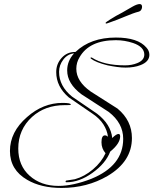

<svg xmlns="http://www.w3.org/2000/svg" viewBox="-20 -838 756 946"><path d="M283 88Q182 88 114 48Q29 -1 29 -94Q29 -188 113 -261Q192 -331 288 -331Q329 -331 329 -323Q329 -319 299 -320Q202 -320 138 -262Q70 -200 70 -106Q70 -22 126 28Q182 78 268 78Q340 78 430 43Q587 -21 587 -154Q587 -232 515 -287L382 -373Q311 -426 311 -491Q311 -538 345 -575Q313 -572 292 -544.5Q271 -517 271 -484Q271 -414 335 -362L458 -278Q526 -226 533 -158Q553 -178 564 -178Q572 -178 572 -166Q572 -131 523 -91Q501 -33 435 14Q371 60 308 60Q303 60 303 57Q303 51 311 51L349 45Q396 32 438 -3.5Q480 -39 500 -83Q480 -106 480 -137Q480 -171 497 -171Q505 -171 512 -164Q508 -196 489.5 -225Q471 -254 437 -277L319 -358Q257 -411 257 -483Q257 -523 283.5 -552.5Q310 -582 350 -582H352Q426 -653 551 -653Q659 -653 701 -604Q716 -588 716 -568Q716 -534 672 -517Q641 -505 599 -505Q579 -505 557 -508Q535 -511 510 -516Q453 -530 428 -549Q426 -551 426 -552Q426 -555 429 -555Q432 -555 433 -554Q492 -516 596 -516Q629 -516 656 -527Q691 -541 691 -569Q691 -607 636 -626Q594 -640 551 -640Q420 -640 372 -556Q356 -530 356 -499Q356 -437 427 -387L559 -303Q630 -244 630 -158Q630 -42 510 29Q409 88 283 88ZM505 -722Q500 -722 500 -725Q500 -728 525.5 -744Q551 -760 582 -776Q608 -791 631.5 -804.5Q655 -818 668 -818Q680 -818 680 -804Q680 -797 676 -790Q672 -783 665 -781Q658 -779 649 -776.5Q640 -774 633 -771Q618 -765 597.5 -757Q577 -749 558 -741Q538 -734 522.5 -728Q507 -722 505 -722Z"/></svg>

Font: Love Light
Style: Regular
Weight: 400
Designer: Robert E. Leuschke
Foundry: Robert E. Leuschke
Version: Version 1.010; ttfautohint (v1.8.3)